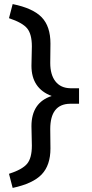

<svg xmlns="http://www.w3.org/2000/svg" viewBox="-20 -720 451 940"><path d="M24 131Q89 110 112.5 82Q136 54 136 -7L134 -102Q134 -218 233 -250Q134 -287 134 -398L136 -493Q136 -553 113 -581Q90 -609 24 -631L42 -700Q141 -680 184 -635.5Q227 -591 227 -507L226 -412Q226 -354 251.5 -321.5Q277 -289 324 -288H367V-212H322Q226 -210 226 -88L227 7Q227 89 184 134Q141 179 42 200Z"/></svg>

Font: Easer Grotesk
Style: Regular
Weight: 400
Designer: Boardeaser, Bonnie Shaver-Troup, Thomas Jockin
Foundry: Lexend
Version: Version 1.008;Glyphs 3.1.2 (3151)